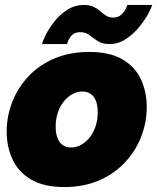

<svg xmlns="http://www.w3.org/2000/svg" viewBox="-20 -746 636 776"><path d="M240 10Q157 10 105.5 -20.5Q54 -51 30.5 -102Q7 -153 7 -214Q7 -277 30 -335Q53 -393 96 -438.5Q139 -484 200.5 -510Q262 -536 340 -536Q424 -536 475 -506Q526 -476 549.5 -425.5Q573 -375 573 -313Q573 -250 550 -192Q527 -134 484 -88.5Q441 -43 379.5 -16.5Q318 10 240 10ZM267 -150Q288 -150 307.5 -160.5Q327 -171 342.5 -190.5Q358 -210 366.5 -236Q375 -262 375 -292Q375 -319 368 -337.5Q361 -356 347 -366Q333 -376 313 -376Q292 -376 272.5 -365.5Q253 -355 237.5 -335.5Q222 -316 213.5 -290Q205 -264 205 -234Q205 -208 212 -189Q219 -170 233 -160Q247 -150 267 -150ZM422 -568Q393 -568 375 -580Q357 -592 341.5 -604Q326 -616 304 -616Q283 -616 271.5 -604.5Q260 -593 255.5 -581Q251 -569 251 -568H150Q153 -581 166 -607Q179 -633 201 -660.5Q223 -688 253 -707Q283 -726 319 -726Q343 -726 358.5 -718.5Q374 -711 385.5 -700.5Q397 -690 409 -682.5Q421 -675 437 -675Q458 -675 470.5 -687Q483 -699 489 -712Q495 -725 495 -726H595Q593 -717 580 -692Q567 -667 544 -638.5Q521 -610 490 -589Q459 -568 422 -568Z"/></svg>

Font: Raleway Thin Black
Style: Italic
Weight: 900
Italic angle: -12°
Version: Version 4.026